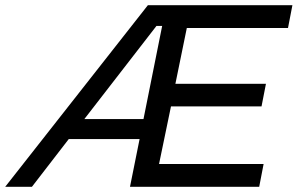

<svg xmlns="http://www.w3.org/2000/svg" viewBox="-70 -720 1147 740"><path d="M1040 -612H650L606 -397H955L938 -310H589L543 -88H946L929 0H431L468 -184H195L53 0H-50L500 -700H1057ZM483 -261 555 -620H533L255 -261Z"/></svg>

Font: TypoPRO Montserrat
Style: Italic
Weight: 400
Italic angle: -11.3°
Designer: Julieta Ulanovsky
Foundry: Julieta Ulanovsky
Version: Version 6.001